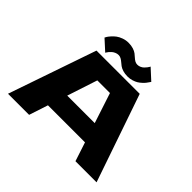

<svg xmlns="http://www.w3.org/2000/svg" viewBox="-197 -1178 1444 1444"><g transform="rotate(45 525.0 -456.0)"><path d="M589.5 -727Q560.5 -727 538.2 -734Q516 -741 502.5 -751Q489 -761 478 -770.8Q467 -780.5 454.5 -787.5Q442 -794.5 427.5 -794.5Q412.5 -794.5 398.5 -788.2Q384.5 -782 375 -773.5Q365.5 -765 358.2 -756.2Q351 -747.5 347.5 -741L344 -735L259.5 -812Q262 -818 268 -827.5Q274 -837 287.8 -852.5Q301.5 -868 318.2 -880.8Q335 -893.5 361 -903Q387 -912.5 415.5 -912.5Q444.5 -912.5 467 -905.2Q489.5 -898 503 -887.5Q516.5 -877 527.5 -866.8Q538.5 -856.5 551 -849.2Q563.5 -842 578 -842Q593 -842 606.8 -848.2Q620.5 -854.5 629.5 -863.5Q638.5 -872.5 645.5 -881.5Q652.5 -890.5 656 -897L659 -903L744 -825Q743.5 -824.5 736.2 -813.8Q729 -803 722 -794Q715 -785 700.8 -771.8Q686.5 -758.5 671.8 -749.5Q657 -740.5 635 -733.8Q613 -727 589.5 -727ZM762.5 0 713 -151H319L269.5 0H45L286 -700H746L987 0ZM449 -546 370 -305H662.5L583.5 -546Z"/></g></svg>

Font: League Mono Extended ExtraBold
Style: Regular
Weight: 800
Width: 9
Designer: Tyler Finck
Foundry: The League of Moveable Type / Tyler Finck
Version: Version 2.210